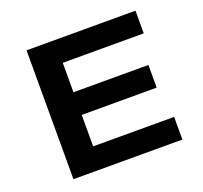

<svg xmlns="http://www.w3.org/2000/svg" viewBox="-122 -846 1044 987"><g transform="rotate(-20 400.0 -352.5)"><path d="M118 0V-705H714V-581H271V-420H681V-296H271V-124H714V0Z"/></g></svg>

Font: Nunito Sans 7pt Expanded
Style: Bold
Weight: 700
Width: 7
Designer: Vernon Adams
Foundry: Vernon Adams
Version: Version 3.101;gftools[0.9.27]